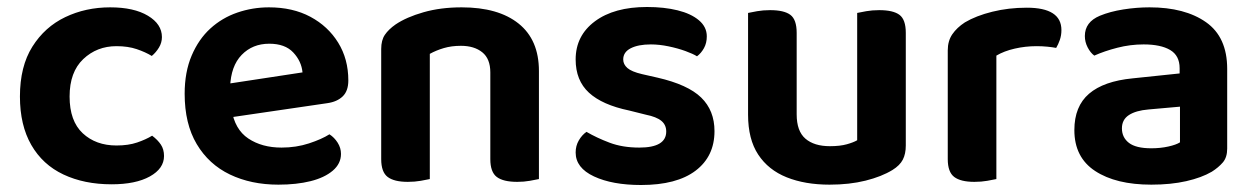

<svg xmlns="http://www.w3.org/2000/svg" viewBox="-20 -513 3588 549"><path d="M313 -381Q257 -381 218 -344Q179 -307 179 -237Q179 -167 216.5 -132Q254 -97 313 -97Q347 -97 372 -105.5Q397 -114 415 -125Q431 -113 440 -99.5Q449 -86 449 -67Q449 -31 408.5 -8.5Q368 14 299 14Q221 14 161.5 -14Q102 -42 69.5 -98.5Q37 -155 37 -237Q37 -323 72.5 -379.5Q108 -436 166.5 -464Q225 -492 295 -492Q363 -492 403 -468Q443 -444 443 -407Q443 -391 434.5 -377Q426 -363 414 -353Q396 -364 371 -372.5Q346 -381 313 -381Z M595 -171 589 -267 845 -306Q842 -338 818.5 -363Q795 -388 750 -388Q702 -388 671 -356Q640 -324 638 -264L642 -201Q651 -143 690 -117Q729 -91 785 -91Q827 -91 863.5 -103Q900 -115 922 -129Q936 -120 945.5 -105Q955 -90 955 -73Q955 -45 931.5 -25Q908 -5 868 5Q828 15 776 15Q698 15 637.5 -14Q577 -43 542.5 -101Q508 -159 508 -245Q508 -307 528 -354Q548 -401 581.5 -431.5Q615 -462 658.5 -477Q702 -492 749 -492Q817 -492 867.5 -465Q918 -438 947 -391Q976 -344 976 -283Q976 -253 960 -237.5Q944 -222 916 -218Z M1521 -310V-215H1382V-306Q1382 -345 1359 -363.5Q1336 -382 1298 -382Q1271 -382 1249 -375.5Q1227 -369 1209 -359V-215H1070V-373Q1070 -398 1080.5 -413.5Q1091 -429 1111 -443Q1142 -464 1191 -478Q1240 -492 1300 -492Q1405 -492 1463 -445.5Q1521 -399 1521 -310ZM1070 -262H1209V-1Q1200 1 1183 4Q1166 7 1146 7Q1107 7 1088.5 -7Q1070 -21 1070 -58ZM1382 -262H1521V-1Q1512 1 1495 4Q1478 7 1459 7Q1419 7 1400.5 -7Q1382 -21 1382 -58Z M2023 -138Q2023 -66 1969 -25Q1915 16 1813 16Q1731 16 1678.5 -8.5Q1626 -33 1626 -77Q1626 -96 1635 -111.5Q1644 -127 1657 -136Q1686 -119 1723 -105Q1760 -91 1808 -91Q1885 -91 1885 -137Q1885 -156 1871 -167.5Q1857 -179 1827 -185L1779 -197Q1702 -213 1664 -248Q1626 -283 1626 -343Q1626 -411 1681 -452Q1736 -493 1830 -493Q1879 -493 1917.5 -483.5Q1956 -474 1978.5 -455Q2001 -436 2001 -409Q2001 -390 1993 -375.5Q1985 -361 1973 -352Q1962 -359 1940 -367Q1918 -375 1891.5 -380.5Q1865 -386 1841 -386Q1805 -386 1783.5 -375Q1762 -364 1762 -343Q1762 -329 1774 -318.5Q1786 -308 1816 -301L1860 -291Q1947 -271 1985 -234Q2023 -197 2023 -138Z M2119 -185V-259H2258V-186Q2258 -138 2283 -116.5Q2308 -95 2353 -95Q2382 -95 2401.5 -100.5Q2421 -106 2431 -112V-259H2570V-97Q2570 -73 2561.5 -56.5Q2553 -40 2532 -27Q2501 -8 2455 3.5Q2409 15 2352 15Q2282 15 2229.5 -6Q2177 -27 2148 -71Q2119 -115 2119 -185ZM2570 -213H2431V-476Q2440 -478 2457 -481Q2474 -484 2494 -484Q2534 -484 2552 -470.5Q2570 -457 2570 -419ZM2258 -213H2119V-476Q2128 -478 2145 -481Q2162 -484 2182 -484Q2222 -484 2240 -470.5Q2258 -457 2258 -419Z M2829 -354V-225H2690V-369Q2690 -396 2703 -415Q2716 -434 2739 -449Q2771 -468 2817.5 -479.5Q2864 -491 2916 -491Q3015 -491 3015 -427Q3015 -412 3010.5 -399Q3006 -386 3000 -376Q2990 -378 2975 -379.5Q2960 -381 2944 -381Q2912 -381 2881.5 -374Q2851 -367 2829 -354ZM2690 -264 2829 -260V-1Q2820 1 2803 4Q2786 7 2766 7Q2727 7 2708.5 -7Q2690 -21 2690 -58Z M3272 -89Q3298 -89 3320.5 -94Q3343 -99 3354 -106V-208L3264 -200Q3228 -197 3208 -184Q3188 -171 3188 -146Q3188 -120 3208 -104.5Q3228 -89 3272 -89ZM3267 -492Q3368 -492 3428.5 -449.5Q3489 -407 3489 -316V-88Q3489 -63 3476.5 -48.5Q3464 -34 3445 -22Q3416 -5 3372 5Q3328 15 3272 15Q3171 15 3111.5 -24Q3052 -63 3052 -141Q3052 -209 3094 -245Q3136 -281 3219 -289L3353 -303V-318Q3353 -354 3326 -370Q3299 -386 3250 -386Q3212 -386 3175 -376.5Q3138 -367 3109 -354Q3098 -362 3090 -377.5Q3082 -393 3082 -410Q3082 -450 3125 -468Q3154 -480 3192 -486Q3230 -492 3267 -492Z"/></svg>

Font: BalooTamma2Bold
Style: Bold
Weight: 700
Designer: Divya Kowshik, Shuchita Grover and Ek Type
Foundry: Ek Type
Version: Version 1.700